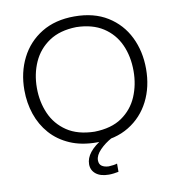

<svg xmlns="http://www.w3.org/2000/svg" viewBox="-98 -813 1013 1104"><g transform="rotate(-10 409.0 -261.0)"><path d="M412.5 10.5Q323 10.5 255.8 -18.8Q188.5 -48 143.5 -99Q98.5 -150 76 -216.5Q53.5 -283 53.5 -357.5Q53.5 -461 95.8 -544.5Q138 -628 217.8 -676.8Q297.5 -725.5 409.5 -725.5Q523.5 -725.5 602.8 -676.2Q682 -627 723 -543.5Q764 -460 764 -357.5Q764 -252.5 721.8 -169.2Q679.5 -86 600.8 -37.8Q522 10.5 412.5 10.5ZM410 -52.5Q508.5 -54.5 570.5 -97.2Q632.5 -140 661.8 -208.8Q691 -277.5 691 -357.5Q691 -444 659.8 -512.2Q628.5 -580.5 566 -620.8Q503.5 -661 410 -663Q314 -661 251 -618.8Q188 -576.5 157.2 -507.8Q126.5 -439 126.5 -357.5Q126.5 -276 156.5 -207.5Q186.5 -139 249.2 -96.8Q312 -54.5 410 -52.5ZM448.5 205Q400 205 373 183.5Q346 162 346 126.5Q346 55.5 451 -5.5V-21L484.5 -24L501 0Q459.5 22.5 429.8 53.2Q400 84 400 113Q400 136 415 146.5Q430 157 455.5 158Q487.5 156.5 505 150.5V198.5Q493.5 201 477.8 203Q462 205 448.5 205Z"/></g></svg>

Font: Commissioner Flair Light
Style: Regular
Weight: 300
Designer: Kostas Bartsokas
Foundry: Kostas Bartsokas
Version: Version 1.000; ttfautohint (v1.8.3)